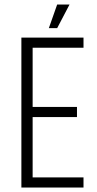

<svg xmlns="http://www.w3.org/2000/svg" viewBox="-20 -833 431 853"><path d="M75 -666H351V-621H125V-358H322V-313H125V-45H351V0H75ZM234 -813H289L234 -708H197Z"/></svg>

Font: Khand Variable Light
Style: Regular
Weight: 300
Designer: Satya Rajpurohit
Foundry: Indian Type Foundry
Version: Version 3.000